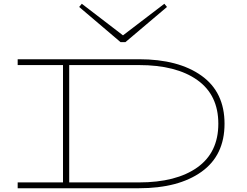

<svg xmlns="http://www.w3.org/2000/svg" viewBox="-20 -1001 1313 1021"><path d="M1174 -343Q1174 -175 1051.5 -87.5Q929 0 719 0H74V-31H315V-655H74V-686H719Q929 -686 1051.5 -598.5Q1174 -511 1174 -343ZM1141 -343Q1141 -496 1029 -575.5Q917 -655 719 -655H348V-31H719Q917 -31 1029 -110.5Q1141 -190 1141 -343ZM868 -964 647 -777H621L401 -964L415 -981L634 -813L854 -981Z"/></svg>

Font: BioRhyme Expanded ExtraLight
Style: Regular
Weight: 275
Width: 7
Designer: Aoife Mooney
Foundry: Aoife Mooney Type
Version: Version 1.001